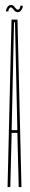

<svg xmlns="http://www.w3.org/2000/svg" viewBox="-20 -754 120 774"><path d="M10.5 0 26.5 -675H50.5L66.5 0H55.5L50 -218.5H27L21.5 0ZM27 -229.5H50L40.5 -664H36.5ZM51 -705Q46 -705 42.2 -707.8Q38.5 -710.5 35.5 -714.5Q32.5 -718.5 29.8 -721.2Q27 -724 24 -724Q21 -724 18.8 -721.8Q16.5 -719.5 15.2 -715.8Q14 -712 14 -708H4Q4 -711.5 5 -715.2Q6 -719 7.8 -722.2Q9.5 -725.5 12 -728.2Q14.5 -731 17.8 -732.5Q21 -734 25 -734Q30 -734 33.5 -731.2Q37 -728.5 39.8 -724.5Q42.5 -720.5 45.5 -717.8Q48.5 -715 52 -715Q55 -715 57.2 -717.2Q59.5 -719.5 60.8 -723.2Q62 -727 62 -731H72Q72 -727.5 71 -723.8Q70 -720 68.2 -716.8Q66.5 -713.5 64 -710.8Q61.5 -708 58.2 -706.5Q55 -705 51 -705Z"/></svg>

Font: Anybody UltraCondensed Thin
Style: Regular
Weight: 100
Width: 1
Designer: Tyler Finck
Foundry: Etcetera Type Company
Version: Version 1.110